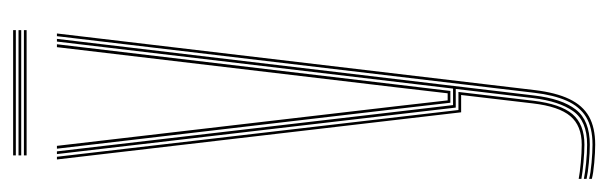

<svg xmlns="http://www.w3.org/2000/svg" viewBox="-330 -376 904 285"><g transform="rotate(-90 121.5 -233.0)"><path d="M49.8 199Q38.8 199 22.9 197.6Q7 196.2 -1 194V190Q7.5 192.2 23 193.6Q38.5 195 49.8 195Q75.2 195 90.9 185.4Q106.5 175.8 115 156.5Q123.5 137.2 126.8 108.5L210.8 -600H214.8L130.8 109Q127 140.8 117.5 160.6Q108 180.5 91.5 189.8Q75 199 49.8 199ZM49.8 183Q38.8 183 23.6 181.6Q8.5 180.2 -1 178.5V174.5Q7.8 176.2 22.9 177.6Q38 179 49.8 179Q78 179 92.2 162Q106.5 145 111 106.5L123.5 0H97.8L27.8 -600H31.8L101.2 -4H128L115 107Q110.2 147.5 95.1 165.2Q80 183 49.8 183ZM49.8 191Q38.2 191 23.1 189.6Q8 188.2 -1 186.2V182.2Q7.8 184 22.5 185.5Q37.2 187 49.8 187Q85 187 99.6 166.1Q114.2 145.2 118.8 107.5L132.5 -8H104.8L95.5 -88L35.8 -600H39.8L99.2 -91L108.5 -12H133L202.8 -600H206.8L122.8 108Q118 149.5 101.9 170.2Q85.8 191 49.8 191ZM112 -16 103 -93.8 43.8 -600H48L106.8 -96.2L115.5 -20H126L134.8 -95.8L194.5 -600H198.8L138.5 -91.5L129.5 -16ZM219.8 -661H33.8V-665H219.8ZM219.8 -645H33.8V-649H219.8ZM219.8 -653H33.8V-657H219.8Z"/></g></svg>

Font: Big Shoulders Inline Display Thin Thin
Style: Regular
Weight: 250
Version: Version 2.002